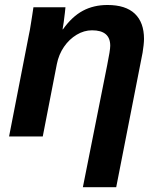

<svg xmlns="http://www.w3.org/2000/svg" viewBox="-20 -558 651 785"><path d="M563 -342.8 455.1 207.5H318.8L418 -290.5Q430.7 -352.5 430.7 -371.1Q430.7 -434.1 356.4 -434.1Q323.7 -434.1 293.5 -416Q263.2 -397.9 241.7 -366.7Q220.2 -335.4 212.4 -295.9L154.8 0H17.1L98.1 -415.5Q100.1 -424.3 102.1 -435.3Q104 -446.3 106 -459Q108.4 -473.6 111.1 -491.2Q113.8 -508.8 116.7 -528.3H247.6Q247.6 -525.4 245.4 -506.6Q243.2 -487.8 240.5 -467.3Q237.8 -446.8 235.8 -438H237.3Q274.4 -490.2 318.6 -513.9Q362.8 -537.6 419.4 -537.6Q493.7 -537.6 531.2 -502Q568.8 -466.3 568.8 -398.9Q568.8 -389.2 567.1 -373Q565.4 -356.9 563 -342.8Z"/></svg>

Font: Arimo
Style: Bold Italic
Weight: 700
Italic angle: -12°
Designer: Steve Matteson
Foundry: Monotype Imaging Inc.
Version: Version 1.33